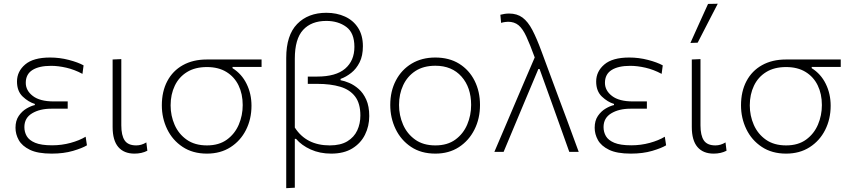

<svg xmlns="http://www.w3.org/2000/svg" viewBox="-20 -813 4554 1028"><path d="M256.5 9.5Q182 9.5 140 -11Q98 -31.5 80.5 -63Q63 -94.5 63 -129Q63 -167 80.2 -192.2Q97.5 -217.5 121.8 -231.8Q146 -246 166.5 -250.5V-256.5Q132 -267 101.5 -296Q71 -325 71 -376.5Q71 -430.5 114.8 -467.8Q158.5 -505 248 -505Q299.5 -505 348.5 -492.2Q397.5 -479.5 427.5 -463L421.5 -417.5Q378.5 -440.5 335 -450.5Q291.5 -460.5 253.5 -460.5Q189 -460.5 153.5 -438Q118 -415.5 118 -369.5Q118 -328 156 -299Q194 -270 267 -270H342.5V-231H254.5Q193 -231 151.8 -206.2Q110.5 -181.5 110.5 -132.5Q110.5 -106 123.2 -84Q136 -62 168.2 -48.5Q200.5 -35 259 -35Q310.5 -35 358 -48Q405.5 -61 438.5 -81L445.5 -35Q421 -20 371 -5.2Q321 9.5 256.5 9.5Z M700 9.5Q643.5 9.5 613.2 -26Q583 -61.5 583 -133V-494.5L629.5 -496.5V-142Q629.5 -88 647.5 -61.2Q665.5 -34.5 709.5 -34.5Q737.5 -34.5 763.5 -50.5L769 -6Q739 9.5 700 9.5Z M1088 9.5Q1012 9.5 957.8 -26.5Q903.5 -62.5 875 -121.5Q846.5 -180.5 846.5 -249Q846.5 -323.5 875.8 -378.8Q905 -434 959.2 -464.2Q1013.5 -494.5 1087.5 -494.5H1380.5V-454.5H1225V-448Q1274 -417.5 1300.2 -364.2Q1326.5 -311 1326.5 -247Q1326.5 -175.5 1297 -117.2Q1267.5 -59 1214 -24.8Q1160.5 9.5 1088 9.5ZM1088 -34.5Q1152.5 -34.5 1195 -65.5Q1237.5 -96.5 1258.5 -145.8Q1279.5 -195 1279.5 -250.5Q1279.5 -310 1257.2 -355.8Q1235 -401.5 1192.2 -427.8Q1149.5 -454 1088 -454Q1024.5 -454 981.2 -427.2Q938 -400.5 915.8 -354Q893.5 -307.5 893.5 -249Q893.5 -193.5 915 -144.5Q936.5 -95.5 979.8 -65Q1023 -34.5 1088 -34.5Z M1512.5 194.5V-503Q1512.5 -624.5 1571 -684.5Q1629.5 -744.5 1727.5 -744.5Q1783 -744.5 1827.2 -724.2Q1871.5 -704 1897.2 -664Q1923 -624 1923 -565.5Q1923 -514.5 1905.5 -479.5Q1888 -444.5 1860.5 -422.8Q1833 -401 1803.5 -390.5V-383.5Q1824 -380 1850 -369Q1876 -358 1900.5 -336.5Q1925 -315 1941 -279.5Q1957 -244 1957 -191.5Q1957 -137.5 1934.2 -91.8Q1911.5 -46 1866.2 -18.2Q1821 9.5 1753.5 9.5Q1692.5 9.5 1643.8 -12.5Q1595 -34.5 1565 -69.5H1558.5V192ZM1745.5 -34.5Q1803.5 -34.5 1839.8 -56.5Q1876 -78.5 1892.8 -114.8Q1909.5 -151 1909.5 -194.5Q1909.5 -259 1881.5 -296Q1853.5 -333 1801.8 -348.5Q1750 -364 1678.5 -364H1628V-403H1678Q1778.5 -403 1828 -445.5Q1877.5 -488 1877.5 -562Q1877.5 -637 1834 -669Q1790.5 -701 1727 -701Q1647 -701 1602.8 -652.8Q1558.5 -604.5 1558.5 -499V-130Q1620 -34.5 1745.5 -34.5Z M2311 9.5Q2234.5 9.5 2180.5 -26.8Q2126.5 -63 2098 -122.5Q2069.5 -182 2069.5 -251Q2069.5 -325 2099.8 -382.5Q2130 -440 2184.2 -472.5Q2238.5 -505 2310.5 -505Q2385 -505 2438.5 -471.8Q2492 -438.5 2521 -380.8Q2550 -323 2550 -251Q2550 -178 2520.2 -119Q2490.5 -60 2437 -25.2Q2383.5 9.5 2311 9.5ZM2311 -34.5Q2375.5 -34.5 2418 -65.5Q2460.5 -96.5 2481.5 -146Q2502.5 -195.5 2502.5 -251Q2502.5 -345 2451 -403Q2399.5 -461 2311 -461Q2247.5 -461 2204.2 -432.8Q2161 -404.5 2138.8 -357Q2116.5 -309.5 2116.5 -251Q2116.5 -195.5 2138 -146Q2159.5 -96.5 2202.8 -65.5Q2246 -34.5 2311 -34.5Z M2627 0Q2655.5 -67.5 2687 -140.5Q2718 -213.5 2747 -281.5Q2769.5 -334 2794 -391.5Q2818.5 -448.5 2843 -505.5Q2817.5 -575.5 2798.2 -617.2Q2779 -659 2756.5 -677.8Q2734 -696.5 2700 -696.5Q2695 -696.5 2684.8 -695.2Q2674.5 -694 2663 -690.5L2659 -734Q2670.5 -737 2682.2 -738.8Q2694 -740.5 2706 -740.5Q2748.5 -740.5 2777.8 -718.8Q2807 -697 2830.5 -652Q2854 -607 2879.5 -537.5L2972.5 -286.5Q2997.5 -219.5 3015.5 -171.5Q3033 -123 3048 -83Q3063 -43 3078.5 0H3028Q3004 -67.5 2980 -134.5Q2956 -201.5 2931.5 -270L2869 -443.5H2862.5L2788 -266.5Q2759 -197 2731.2 -130.8Q2703.5 -64.5 2676.5 0Z M3357.5 9.5Q3283 9.5 3241 -11Q3199 -31.5 3181.5 -63Q3164 -94.5 3164 -129Q3164 -167 3181.2 -192.2Q3198.5 -217.5 3222.8 -231.8Q3247 -246 3267.5 -250.5V-256.5Q3233 -267 3202.5 -296Q3172 -325 3172 -376.5Q3172 -430.5 3215.8 -467.8Q3259.5 -505 3349 -505Q3400.5 -505 3449.5 -492.2Q3498.5 -479.5 3528.5 -463L3522.5 -417.5Q3479.5 -440.5 3436 -450.5Q3392.5 -460.5 3354.5 -460.5Q3290 -460.5 3254.5 -438Q3219 -415.5 3219 -369.5Q3219 -328 3257 -299Q3295 -270 3368 -270H3443.5V-231H3355.5Q3294 -231 3252.8 -206.2Q3211.5 -181.5 3211.5 -132.5Q3211.5 -106 3224.2 -84Q3237 -62 3269.2 -48.5Q3301.5 -35 3360 -35Q3411.5 -35 3459 -48Q3506.5 -61 3539.5 -81L3546.5 -35Q3522 -20 3472 -5.2Q3422 9.5 3357.5 9.5Z M3801 9.5Q3744.5 9.5 3714.2 -26Q3684 -61.5 3684 -133V-494.5L3730.5 -496.5V-142Q3730.5 -88 3748.5 -61.2Q3766.5 -34.5 3810.5 -34.5Q3838.5 -34.5 3864.5 -50.5L3870 -6Q3840 9.5 3801 9.5ZM3676.5 -583Q3700.5 -636 3724 -688.5Q3747.5 -740.5 3771 -792L3823 -793Q3795.5 -740.5 3769 -688.5Q3742.5 -636.5 3715.5 -584.5Z M4189 9.5Q4113 9.5 4058.8 -26.5Q4004.5 -62.5 3976 -121.5Q3947.5 -180.5 3947.5 -249Q3947.5 -323.5 3976.8 -378.8Q4006 -434 4060.2 -464.2Q4114.5 -494.5 4188.5 -494.5H4481.5V-454.5H4326V-448Q4375 -417.5 4401.2 -364.2Q4427.5 -311 4427.5 -247Q4427.5 -175.5 4398 -117.2Q4368.5 -59 4315 -24.8Q4261.5 9.5 4189 9.5ZM4189 -34.5Q4253.5 -34.5 4296 -65.5Q4338.5 -96.5 4359.5 -145.8Q4380.5 -195 4380.5 -250.5Q4380.5 -310 4358.2 -355.8Q4336 -401.5 4293.2 -427.8Q4250.5 -454 4189 -454Q4125.5 -454 4082.2 -427.2Q4039 -400.5 4016.8 -354Q3994.5 -307.5 3994.5 -249Q3994.5 -193.5 4016 -144.5Q4037.5 -95.5 4080.8 -65Q4124 -34.5 4189 -34.5Z"/></svg>

Font: Heraclito ExtraLight
Style: Regular
Weight: 200
Designer: Kostas Bartsokas (font) & Cristiano Sobral (main changes)
Foundry: Kostas Bartsokas (font) & Cristiano Sobral (main changes)
Version: Version 1.00;July 8, 2020;FontCreator 13.0.0.2655 64-bit